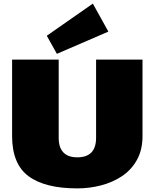

<svg xmlns="http://www.w3.org/2000/svg" viewBox="-20 -1030 857 1063"><path d="M408 13Q229 13 138 -54.5Q47 -122 47 -277V-700H305V-267Q305 -213 331 -186Q357 -159 408 -159Q512 -159 512 -267V-700H769V-277Q769 -200 738 -144.5Q707 -89 655 -54.5Q603 -20 539 -3.5Q475 13 408 13ZM580 -855 295 -732 239 -832 494 -1010Z"/></svg>

Font: Pathway Extreme 28pt Black
Style: Regular
Weight: 900
Designer: Eduardo Rodriguez Tunni
Foundry: Eduardo Rodriguez Tunni
Version: Version 1.001;gftools[0.9.26]